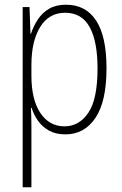

<svg xmlns="http://www.w3.org/2000/svg" viewBox="-20 -559 518 813"><path d="M260 -539Q343 -539 387 -472Q431 -405 431 -270Q431 -129 384 -59.5Q337 10 257 10Q216 10 187.5 -6Q159 -22 141 -47.5Q123 -73 114 -102H111Q112 -85 112.5 -62.5Q113 -40 113 -16V234H76V-529H105L109 -416H111Q122 -449 140.5 -477Q159 -505 188 -522Q217 -539 260 -539ZM256 -505Q187 -505 150 -444.5Q113 -384 113 -284V-239Q113 -137 151 -80.5Q189 -24 253 -24Q315 -24 354 -81.5Q393 -139 393 -269Q393 -384 359.5 -444.5Q326 -505 256 -505Z"/></svg>

Font: Noto Sans Lao UI Cond ExtLt
Style: Regular
Weight: 200
Width: 3
Designer: Monotype Design Team
Foundry: Monotype Imaging Inc.
Version: Version 2.000; ttfautohint (v1.8.4.7-5d5b)